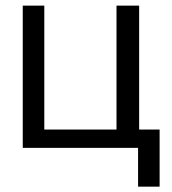

<svg xmlns="http://www.w3.org/2000/svg" viewBox="-20 -536 622 696"><path d="M62.5 -515.6H140.6V-66.4H402.3V-515.6H484.4V-66.4H558.6V140.6H480.5V0H62.5V-515.6Z"/></svg>

Font: 和音 by 宁静之雨，公众号njzyshare
Style: Regular
Weight: 400
Designer: Steve Matteson
Foundry: Ascender Corporation
Version: Version 6.00;June 8, 2018;FontCreator 11.0.0.2388 32-bit